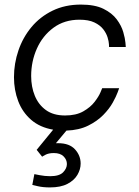

<svg xmlns="http://www.w3.org/2000/svg" viewBox="-20 -560 608 838"><path d="M198 258Q167 258 144 252.5Q121 247 121 247L130 200Q130 200 153 204.5Q176 209 199 209Q239 209 255.5 192Q272 175 272 156Q272 137 257.5 122.5Q243 108 215 108Q192 108 177.5 116Q163 124 164 124L140 94L212 6Q154 -4 116 -37Q78 -70 59.5 -118.5Q41 -167 41 -223Q41 -283 60.5 -340Q80 -397 117.5 -442Q155 -487 209.5 -513.5Q264 -540 333 -540Q394 -540 431.5 -521.5Q469 -503 489.5 -475.5Q510 -448 518 -420Q526 -392 527.5 -373.5Q529 -355 529 -355H456Q456 -355 455.5 -367Q455 -379 449.5 -397Q444 -415 430.5 -432.5Q417 -450 392 -462Q367 -474 327 -474Q261 -474 213.5 -439Q166 -404 141 -348Q116 -292 116 -228Q116 -181 132 -142Q148 -103 180.5 -79.5Q213 -56 264 -56Q312 -56 343.5 -74Q375 -92 393 -115.5Q411 -139 418.5 -157Q426 -175 426 -175H500Q500 -175 493.5 -157Q487 -139 472 -112Q457 -85 430.5 -58Q404 -31 364.5 -11.5Q325 8 270 10L224 65Q229 65 234 65Q283 65 307.5 92Q332 119 332 154Q332 179 318 203Q304 227 274.5 242.5Q245 258 198 258Z"/></svg>

Font: Be Vietnam Pro Light
Style: Italic
Weight: 300
Italic angle: -12°
Designer: Lam Bao, Tony Le, Vietanh Nguyen
Foundry: Yellow Type Foundry
Version: Version 1.002; ttfautohint (v1.8.3)